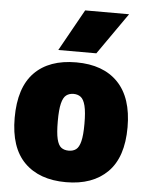

<svg xmlns="http://www.w3.org/2000/svg" viewBox="-56 -854 696 910"><g transform="rotate(5 292.0 -398.5)"><path d="M292 11Q165 11 94.2 -59.8Q23.5 -130.5 23.5 -272Q23.5 -416 93.2 -487.5Q163 -559 292 -559Q420.5 -559 490.5 -486.5Q560.5 -414 560.5 -273.5Q560.5 -131 489.5 -60Q418.5 11 292 11ZM292 -139Q313 -139 327 -149.5Q341 -160 348.2 -188.8Q355.5 -217.5 355.5 -272Q355.5 -328 348 -357.8Q340.5 -387.5 326.5 -398.2Q312.5 -409 292 -409Q271.5 -409 257.2 -398.2Q243 -387.5 235.8 -358.2Q228.5 -329 228.5 -273.5Q228.5 -218 235.5 -189Q242.5 -160 256.5 -149.5Q270.5 -139 292 -139ZM201.5 -610 312 -808H521L382.5 -610Z"/></g></svg>

Font: Encode Sans SemiCondensed SemiCondensed Black
Style: Regular
Weight: 900
Width: 4
Designer: Multiple Designers
Foundry: Impallari Type
Version: Version 3.000; ttfautohint (v1.8.3) -l 8 -r 50 -G 200 -x 14 